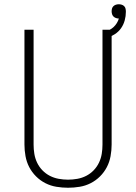

<svg xmlns="http://www.w3.org/2000/svg" viewBox="-20 -875 640 903"><path d="M300 8Q273 8 245.5 3.5Q218 -1 193.5 -13.5Q169 -26 149.5 -45.5Q130 -65 117.5 -89Q105 -113 100 -140.5Q95 -168 95 -195V-735H138V-195Q138 -173 141.5 -151.5Q145 -130 154.5 -110Q164 -90 179.5 -74Q195 -58 214.5 -48Q234 -38 256 -34Q278 -30 300 -30Q322 -30 344 -34Q366 -38 385.5 -48Q405 -58 420.5 -74Q436 -90 445.5 -110Q455 -130 458.5 -151.5Q462 -173 462 -195V-735H505V-195Q505 -168 500 -140.5Q495 -113 482.5 -89Q470 -65 450.5 -45.5Q431 -26 406.5 -13.5Q382 -1 354.5 3.5Q327 8 300 8ZM484 -697 473 -725Q484 -729 495 -734.5Q506 -740 514.5 -748Q523 -756 529.5 -766.5Q536 -777 539 -788Q539 -788 538.5 -788Q538 -788 538 -788Q531 -788 524.5 -790.5Q518 -793 513.5 -797.5Q509 -802 507 -808.5Q505 -815 505 -822Q505 -829 507 -835.5Q509 -842 514 -846.5Q519 -851 525.5 -853Q532 -855 539 -855Q545 -855 552 -853Q559 -851 564 -846Q569 -841 570.5 -834Q572 -827 572 -820Q572 -799 566.5 -779Q561 -759 549.5 -742.5Q538 -726 520.5 -714.5Q503 -703 484 -697Z"/></svg>

Font: Iosevka Curly XLtEx
Style: Regular
Weight: 200
Width: 7
Monospace: yes
Designer: Belleve Invis
Foundry: Belleve Invis
Version: Version 11.1.0; ttfautohint (v1.8.3)